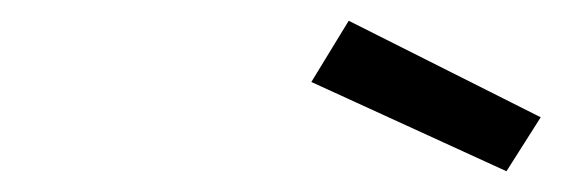

<svg xmlns="http://www.w3.org/2000/svg" viewBox="-20 -761 558 185"><path d="M280 -682 468 -596 501 -648 316 -741Z"/></svg>

Font: RazerF5
Style: Italic
Weight: 400
Foundry: Razer Inc.
Version: Version 2